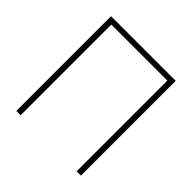

<svg xmlns="http://www.w3.org/2000/svg" viewBox="-184 -860 1013 1013"><g transform="rotate(45 323.0 -353.5)"><path d="M563.5 0H531.2V-676.8H113.3V0H81.1V-707H563.5Z"/></g></svg>

Font: Pretendard GOV Thin
Style: Regular
Weight: 100
Designer: Base glyphs from Inter by Rasmus Andersson; Hangeul glyphs from Noto Sans CJK(Source Han Sans) by Jang Soo-young and Kan
Foundry: Kil Hyung-jin
Version: Version 1.309